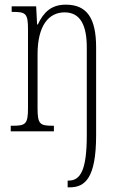

<svg xmlns="http://www.w3.org/2000/svg" viewBox="-20 -563 508 823"><path d="M270 240H279C344 240 392 201 392 17V-360C392 -486 352 -543 262 -543C200 -543 167 -511 142 -458H139L135 -536H30V-512H34C90 -512 100 -506 100 -438V-100C100 -31 90 -24 34 -24H26V0H211V-24H206C151 -24 141 -31 141 -99V-330C141 -454 189 -510 257 -510C326 -510 352 -452 352 -360V18C352 167 324 211 275 211H270Z"/></svg>

Font: Noto Serif Lao ExtraCondensed ExtraLight
Style: Regular
Weight: 200
Width: 2
Designer: Monotype Design Team
Foundry: Monotype Imaging Inc.
Version: Version 2.003